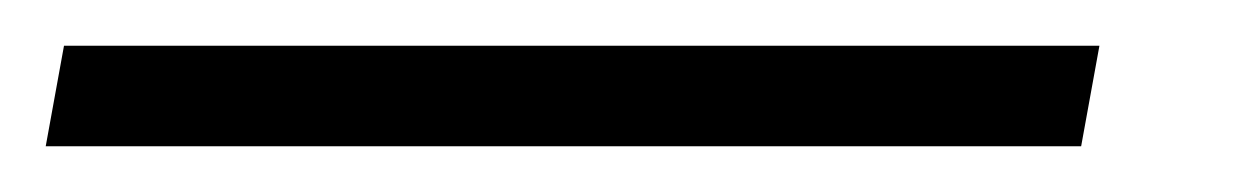

<svg xmlns="http://www.w3.org/2000/svg" viewBox="-78 25 551 84"><path d="M-58 89 -50 45H403L395 89Z"/></svg>

Font: Gantari Light
Style: Italic
Weight: 300
Italic angle: -10°
Version: Version 1.000